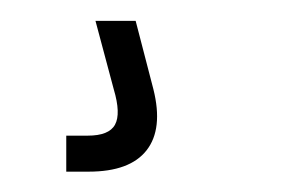

<svg xmlns="http://www.w3.org/2000/svg" viewBox="-20 -20 272 184"><path d="M43.5 144.5V110H64Q84.5 110 90.2 99.5Q96 89 89 65.5L71.5 0H110L127 65.5Q136.5 103.5 120.5 124Q104.5 144.5 65 144.5Z"/></svg>

Font: Big Shoulders Thin
Style: Regular
Weight: 100
Version: Version 2.002